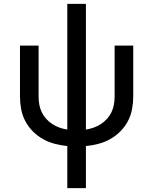

<svg xmlns="http://www.w3.org/2000/svg" viewBox="-20 -755 790 990"><path d="M327 215V-2Q294 -5 262 -13.5Q230 -22 201.5 -38Q173 -54 149.5 -77.5Q126 -101 110.5 -130.5Q95 -160 89 -192.5Q83 -225 83 -258V-520H179V-258Q179 -237 182.5 -216.5Q186 -196 195 -177Q204 -158 218 -142.5Q232 -127 249.5 -115.5Q267 -104 287 -97Q307 -90 327 -87V-735H423V-87Q443 -90 463 -97Q483 -104 500.5 -115.5Q518 -127 532 -142.5Q546 -158 555 -177Q564 -196 567.5 -216.5Q571 -237 571 -258V-520H667V-258Q667 -225 661 -192.5Q655 -160 639.5 -130.5Q624 -101 600.5 -77.5Q577 -54 548.5 -38Q520 -22 488 -13.5Q456 -5 423 -2V215Z"/></svg>

Font: Iosevka Aile Medium
Style: Regular
Weight: 500
Designer: Belleve Invis
Foundry: Belleve Invis
Version: Version 27.3.5; ttfautohint (v1.8.4)